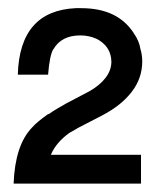

<svg xmlns="http://www.w3.org/2000/svg" viewBox="-20 -724 391 468"><path d="M323.7 -346.7V-276.4H13.2Q16.6 -369.6 57.6 -412.6Q64.9 -420.9 74.5 -428.7Q84 -436.5 95.7 -444.8L94.7 -444.3Q95.2 -445.3 99.6 -446.3Q108.9 -453.1 119.1 -459Q129.4 -464.8 141.1 -471.7L197.8 -501.5Q222.7 -515.6 236.8 -533.7Q251 -551.8 251.5 -572.3Q251.5 -611.8 213.4 -630.4L213.9 -629.9Q196.3 -637.7 175.8 -637.7Q129.4 -637.7 109.9 -603.5V-604Q101.1 -589.8 97.2 -542H23.4Q27.8 -697.8 164.6 -704.1H177.7Q222.2 -704.1 254.2 -689Q286.1 -673.8 306.2 -643.1L305.7 -643.6Q319.3 -624.5 322.3 -604.5Q326.7 -590.3 326.7 -574.2Q326.7 -533.2 301 -500Q275.4 -466.8 229.5 -442.9L168 -411.1H168.5L148.9 -399.9Q134.3 -389.6 122.6 -376.2Q110.8 -362.8 104 -346.7Z"/></svg>

Font: SolaimanLipi
Style: Bold
Weight: 700
Designer: Solaiman Karim
Foundry: Al Mamun Sumon
Version: Version 2.000